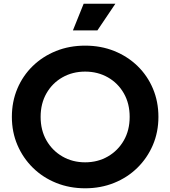

<svg xmlns="http://www.w3.org/2000/svg" viewBox="-20 -1003 918 1035"><path d="M439 12Q523 12 595 -17Q667 -46 720.5 -98.5Q774 -151 804 -221Q834 -291 834 -373Q834 -455 804.5 -525Q775 -595 721.5 -647Q668 -699 596 -728Q524 -757 439 -757Q354 -757 282 -728Q210 -699 156.5 -647Q103 -595 73.5 -525Q44 -455 44 -373Q44 -291 74 -221Q104 -151 157.5 -98.5Q211 -46 283 -17Q355 12 439 12ZM439 -128Q371 -128 316.5 -159.5Q262 -191 230.5 -246Q199 -301 199 -373Q199 -445 230.5 -500Q262 -555 316.5 -586Q371 -617 439 -617Q507 -617 561.5 -586Q616 -555 647.5 -500Q679 -445 679 -373Q679 -301 647.5 -246Q616 -191 561.5 -159.5Q507 -128 439 -128ZM373 -839H505L602 -983H431Z"/></svg>

Font: Plus Jakarta Sans ExtraBold
Style: Regular
Weight: 800
Designer: Gumpita Rahayu
Foundry: Tokotype
Version: Version 2.004; ttfautohint (v1.8.3)